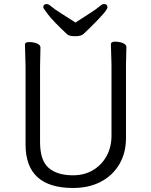

<svg xmlns="http://www.w3.org/2000/svg" viewBox="-20 -916 750 954"><path d="M181 -680 179 -584V-210Q179 -119 221.5 -82Q264 -45 343 -45Q399 -45 442 -70.5Q485 -96 509.5 -140.5Q534 -185 534 -242V-595L531 -697Q531 -709 552 -709Q573 -709 590.5 -702Q608 -695 608 -682L606 -594V-230Q606 -156 573 -100Q540 -44 481 -13Q422 18 343 18Q107 18 107 -198V-586L104 -695Q104 -707 125 -707Q146 -707 163.5 -700Q181 -693 181 -680ZM355 -804Q390 -827 424 -848.5Q458 -870 473 -883Q488 -896 496 -896Q514 -896 514 -879.5Q514 -863 428 -779Q408 -760 396 -748Q384 -736 354.5 -736Q325 -736 314 -745Q244 -811 219.5 -843Q195 -875 195 -880Q195 -896 213 -896Q221 -896 236 -883Q251 -870 285.5 -848.5Q320 -827 355 -804Z"/></svg>

Font: LXGW WenKai Lite
Style: Regular
Weight: 400
Designer: LXGW / Fontworks Inc.
Foundry: LXGW / Fontworks Inc.
Version: Version 1.511; March 25, 2025